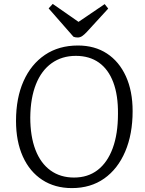

<svg xmlns="http://www.w3.org/2000/svg" viewBox="-20 -949 744 983"><path d="M62 -330Q62 -447 100.5 -533.5Q139 -620 210 -668Q281 -716 379 -716Q465 -716 527.5 -675Q590 -634 624.5 -558.5Q659 -483 659 -380Q659 -262 621 -173Q583 -84 513.5 -35Q444 14 348 14Q261 14 196.5 -28Q132 -70 97 -147.5Q62 -225 62 -330ZM135 -348Q135 -251 161.5 -182Q188 -113 238.5 -76.5Q289 -40 359 -40Q430 -40 480 -78.5Q530 -117 557 -190Q584 -263 584 -366Q585 -461 560 -527.5Q535 -594 486.5 -628.5Q438 -663 368 -663Q297 -663 244.5 -625.5Q192 -588 164 -517.5Q136 -447 135 -348ZM229 -906 250 -929 382 -837 516 -928 534 -905 425 -786Q412 -772 401 -764.5Q390 -757 378 -757Q371 -757 366 -758Q361 -759 356 -761Z"/></svg>

Font: Literata Light
Style: Italic
Weight: 300
Italic angle: -2°
Designer: Latin by Veronika Burian and Jose Scaglione. Greek by Irene Vlachou. Cyrillic by Vera Evstafieva
Foundry: TypeTogether
Version: Version 3.103;gftools[0.9.29]